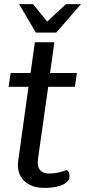

<svg xmlns="http://www.w3.org/2000/svg" viewBox="-20 -906 424 936"><path d="M166 -137Q164 -121 164 -115Q164 -60 220 -60Q260 -60 305 -77Q319 -69 319 -49Q319 -36 314.5 -28Q310 -20 299 -13Q284 -2 256.5 4Q229 10 197 10Q137 10 102 -20.5Q67 -51 67 -102Q67 -110 69 -124L119 -483H22L32 -550H129L150 -700H245L224 -550H355L345 -483H215ZM73 -886H141L210 -801L302 -886H375L254 -747H155Z"/></svg>

Font: Krub Medium
Style: Italic
Weight: 500
Italic angle: -8°
Designer: Ekaluck Peanpanawate
Foundry: Cadson Demak Co.,Ltd.
Version: Version 1.000; ttfautohint (v1.6)